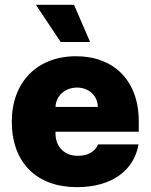

<svg xmlns="http://www.w3.org/2000/svg" viewBox="-20 -772 629 802"><path d="M301.8 9.8C446.3 9.8 540 -59.6 558.6 -168.9H389.6C377.9 -138.7 345.7 -121.1 305.7 -121.1C247.1 -121.1 211.9 -160.2 211.9 -214.8V-221.7H559.6V-265.6C559.6 -435.5 455.1 -537.1 297.9 -537.1C133.8 -537.1 29.3 -427.7 29.3 -263.7C29.3 -92.8 132.8 9.8 301.8 9.8ZM233.4 -596.7H356.4L289.1 -752H129.9ZM211.9 -325.2C213.4 -372.6 252.4 -406.2 301.8 -406.2C350.6 -406.2 387.7 -373 388.7 -325.2Z"/></svg>

Font: Pretendard Black
Style: Regular
Weight: 900
Designer: Base glyphs from Inter by Rasmus Andersson; Hangeul glyphs from Noto Sans CJK(Source Han Sans) by Jang Soo-young and Kan
Foundry: Kil Hyung-jin
Version: Version 1.309;Glyphs 3.2 (3225)